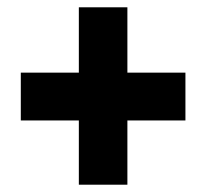

<svg xmlns="http://www.w3.org/2000/svg" viewBox="-20 -617 566 526"><path d="M329 -418V-597H196V-418H37V-287H196V-111H329V-287H488V-418Z"/></svg>

Font: Noto Sans Thai Looped Condensed Black
Style: Regular
Weight: 900
Width: 3
Designer: Sasikarn Vongin, Ben Mitchell
Foundry: The Fontpad Ltd
Version: Version 1.001